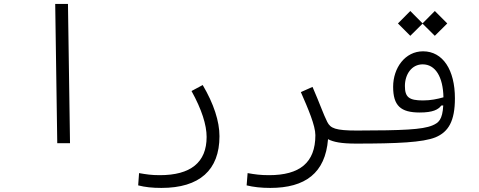

<svg xmlns="http://www.w3.org/2000/svg" viewBox="-20 -713 2384 956"><path d="M265.1 0H328.6L318.4 -693.4H254.9Z M783.7 222.7C973.6 222.7 1072.8 133.8 1072.8 -34.7C1072.8 -108.9 1044.4 -196.3 989.3 -289.6L933.6 -259.8C984.4 -168 1008.8 -91.3 1008.8 -31.2C1008.8 96.2 928.7 159.2 775.9 159.2C733.9 159.2 709 155.3 672.4 148.9L668 210C702.1 218.8 738.3 222.7 783.7 222.7Z M1613.3 -20C1640.1 -5.9 1679.7 2 1752 2C1775.4 2 1791 -5.9 1791 -33.2C1791 -56.2 1782.2 -63 1757.8 -63C1649.4 -63 1625.5 -74.2 1609.4 -106C1589.8 -145 1573.7 -193.8 1536.1 -280.3L1478 -254.4C1515.1 -169.9 1550.3 -87.4 1550.3 -40C1550.3 97.2 1472.2 159.2 1319.8 159.2C1275.9 159.2 1249.5 155.3 1212.9 148.9L1208 210C1241.7 218.3 1280.3 222.7 1325.7 222.7C1500 222.7 1600.1 148.4 1613.3 -20Z M1750 2C1959.5 2 2085.4 -3.9 2148.4 -29.3C2212.9 -56.2 2245.1 -109.9 2245.1 -223.6C2245.1 -364.3 2185.5 -457.5 2086.4 -457.5C1997.1 -457.5 1937.5 -375 1937.5 -280.8C1937.5 -186.5 1975.1 -152.8 2069.8 -152.8C2135.7 -152.8 2162.6 -167.5 2177.2 -187.5L2187 -188C2183.1 -116.7 2164.1 -101.6 2132.8 -88.4C2082 -67.4 1984.9 -63.5 1757.8 -63ZM2188 -228.5C2157.2 -219.7 2124.5 -212.9 2085.9 -212.9C2016.6 -212.9 1996.1 -229 1996.1 -284.7C1996.1 -342.8 2029.8 -392.6 2084.5 -392.6C2147.5 -392.6 2186 -331.1 2188 -228.5ZM2145 -534.7 2207 -596.2 2145 -658.2 2084 -596.7 2022.9 -658.2 1961.4 -596.2 2022.9 -534.7 2084 -595.2Z"/></svg>

Font: Cascadia Code PL Light
Style: Regular
Weight: 300
Monospace: yes
Designer: Aaron Bell
Foundry: Saja Typeworks
Version: Version 2404.023